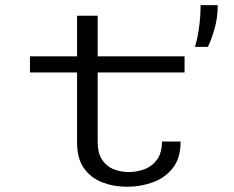

<svg xmlns="http://www.w3.org/2000/svg" viewBox="-20 -720 915 750"><path d="M281 -163.5V-437H97V-500H281V-658.5H361.5V-500H701V-437H361.5V-167Q361.5 -122.5 378.5 -96.5Q395.5 -70.5 423.2 -59.2Q451 -48 483.5 -48Q515.5 -48 545 -59.2Q574.5 -70.5 593.5 -96.5Q612.5 -122.5 612.5 -167H685.5Q685.5 -102 654.8 -63.2Q624 -24.5 576.2 -7.5Q528.5 9.5 477.5 9.5Q424.5 9.5 380 -7.5Q335.5 -24.5 308.2 -62.5Q281 -100.5 281 -163.5ZM741.5 -537Q750 -562.5 756.8 -607.2Q763.5 -652 763.5 -700H830.5Q830.5 -649.5 817.5 -605.5Q804.5 -561.5 792 -537Z"/></svg>

Font: Trispace SemiExpanded Light
Style: Regular
Weight: 300
Width: 6
Designer: Tyler Finck
Foundry: Etcetera Type Company
Version: Version 1.210; ttfautohint (v1.8.3)